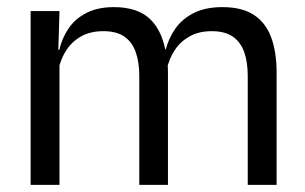

<svg xmlns="http://www.w3.org/2000/svg" viewBox="-20 -519 856 539"><path d="M675.5 0V-305.5Q675.5 -344 665.8 -372.2Q656 -400.5 633.8 -416Q611.5 -431.5 574 -431.5Q538.5 -431.5 512.5 -417Q486.5 -402.5 470.5 -378.2Q454.5 -354 448 -323L435.5 -380.5H445.5Q453.5 -412 472.5 -439Q491.5 -466 524 -482.5Q556.5 -499 604.5 -499Q659 -499 692.2 -477.5Q725.5 -456 741 -414.8Q756.5 -373.5 756.5 -314.5V0ZM66 0V-488H147L143.5 -371L147 -366V0ZM371 0V-305.5Q371 -344 361.2 -372.2Q351.5 -400.5 329.5 -416Q307.5 -431.5 270 -431.5Q234 -431.5 208 -417Q182 -402.5 166 -377.8Q150 -353 143.5 -321.5L128.5 -379H146.5Q154 -412 172.5 -439.2Q191 -466.5 222.8 -482.8Q254.5 -499 300 -499Q367.5 -499 402.8 -464Q438 -429 447 -362Q449.5 -352 450.5 -340.2Q451.5 -328.5 451.5 -317V0Z"/></svg>

Font: Anek Bangla
Style: Regular
Weight: 400
Designer: Sulekha Rajkumar (Bangla), Yesha Goshar (Latin)
Foundry: Ek Type
Version: Version 1.003